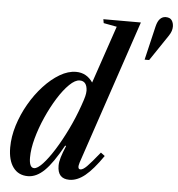

<svg xmlns="http://www.w3.org/2000/svg" viewBox="-58 -903 897 968"><g transform="rotate(5 391.0 -419.0)"><path d="M118.5 10.5Q70.5 10.5 44 -25.5Q17.5 -61.5 17.5 -126Q17.5 -180.5 35.2 -237.8Q53 -295 83.5 -348Q114 -401 152.8 -443Q191.5 -485 233.5 -509.8Q275.5 -534.5 315.5 -534.5Q369 -534.5 400.5 -488L499.5 -779L432.5 -791.5L429 -811H619L373 -81Q362 -46.5 380 -46.5Q392.5 -46.5 412.2 -66.2Q432 -86 475.5 -140L496 -124.5Q447 -53.5 407.5 -21.5Q368 10.5 328.5 10.5Q268.5 10.5 268.5 -55.5Q268.5 -74.5 275.5 -98Q282.5 -121.5 297.5 -157.5L293 -159.5Q242.5 -68 202 -28.8Q161.5 10.5 118.5 10.5ZM146.5 -32.5Q163.5 -32.5 190 -61Q216.5 -89.5 246.8 -137.8Q277 -186 306 -245.8Q335 -305.5 357 -368.5Q368 -399.5 372 -415.5Q376 -431.5 376 -445Q374 -493 337.5 -493Q314.5 -493 285.8 -465Q257 -437 228.2 -391Q199.5 -345 175.2 -290.5Q151 -236 136.2 -182Q121.5 -128 121.5 -84.5Q121.5 -32.5 146.5 -32.5ZM654 -626 694.5 -797.5Q701 -824.5 713.2 -836.8Q725.5 -849 741.5 -849Q763.5 -849 772.5 -835.8Q781.5 -822.5 781.5 -804Q781.5 -793.5 777.8 -781.8Q774 -770 763.5 -754.5L677 -626Z"/></g></svg>

Font: Libre Caslon Condensed SemiBold Italic
Style: Regular
Weight: 600
Italic angle: -22.583°
Designer: Pablo Impallari, Rodrigo Fuenzalida, Katja Schimmel, Ertekin Erdin
Foundry: Pablo Impallari, Rodrigo Fuenzalida
Version: Version 2.000; ttfautohint (v1.8.4.7-5d5b);gftools[0.9.33]